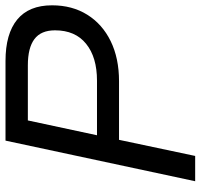

<svg xmlns="http://www.w3.org/2000/svg" viewBox="-36 -692 728 697"><g transform="rotate(-90 328.5 -344.0)"><path d="M657.2 -519.5Q657.2 -446.3 623 -391.6Q588.9 -336.9 526.9 -306.6Q464.8 -276.4 381.8 -276.4H168.9L110.4 0H18.6L166 -688.5H455.1Q553.7 -688.5 605.5 -646Q657.2 -603.5 657.2 -519.5ZM566.4 -508.8Q566.4 -559.6 534.7 -583.5Q502.9 -607.4 439.5 -607.4H239.3L185.5 -356.4H383.8Q468.8 -356.4 517.6 -396Q566.4 -435.5 566.4 -508.8Z"/></g></svg>

Font: Dinish Expanded
Style: Italic
Weight: 400
Width: 7
Italic angle: -12°
Designer: Charles Nix
Foundry: Playbeing
Version: Version 2.005; ttfautohint (v1.8.3)